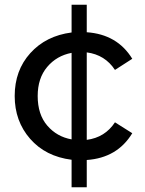

<svg xmlns="http://www.w3.org/2000/svg" viewBox="-20 -670 611 810"><path d="M346 120H282V4Q172 -10 107 -84.5Q42 -159 42 -265Q42 -373 108 -446Q174 -519 282 -533V-650H346V-534Q475 -525 538 -422L465 -375Q423 -439 346 -449V-80Q423 -90 465 -154L538 -108Q475 -4 346 5ZM282 -82V-447Q219 -435 179 -387.5Q139 -340 139 -265Q139 -187 179.5 -140Q220 -93 282 -82Z"/></svg>

Font: Argentum Novus
Style: Regular
Weight: 400
Designer: Julieta Ulanovsky
Foundry: Julieta Ulanovsky
Version: Version 7.20;July 27, 2021;FontCreator 13.0.0.2683 64-bit